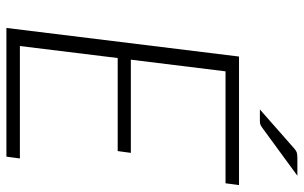

<svg xmlns="http://www.w3.org/2000/svg" viewBox="-190 -734 925 584"><g transform="rotate(90 272.0 -442.5)"><path d="M538 -666.5H197.5L162 -378.5H445.5L440 -338.5H157L120.5 -41H462.5L457 0H65.5L152.5 -707.5H543.5ZM515 -885 369.5 -778.5Q364 -774.5 360 -772.8Q356 -771 350 -771H313.5L430.5 -874Q437.5 -880.5 443.2 -882.8Q449 -885 460.5 -885Z"/></g></svg>

Font: Lato TR Light
Style: Italic
Weight: 300
Italic angle: -12°
Designer: Lukasz Dziedzic
Foundry: Lukasz Dziedzic
Version: Version 1.104 2013